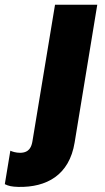

<svg xmlns="http://www.w3.org/2000/svg" viewBox="-127 -565 431 789"><path d="M-51.1 203.1C63.6 205.3 157.7 155.5 179.7 20.6L272.7 -545.5H99.1L6.4 14.9C2.8 36.2 -5.3 62.9 -44.7 62.9C-61.4 62.9 -77.4 57.9 -84.5 54.3L-107.2 191.8C-92.3 199.2 -78.8 202.4 -51.1 203.1Z"/></svg>

Font: TID UI Extra Bold
Style: Italic
Weight: 800
Italic angle: -9.39999°
Designer: The TID Project Authors
Foundry: Bakken & Bæck
Version: Version 1.001;hotconv 1.0.109;makeotfexe 2.5.65596